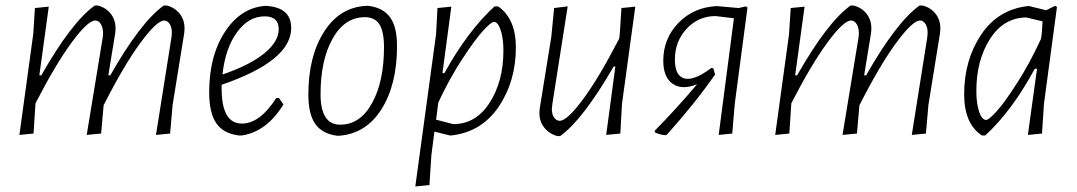

<svg xmlns="http://www.w3.org/2000/svg" viewBox="-20 -483 3886 693"><path d="M156 -459 122 -211H129Q239 -404 322 -463H333Q362 -456 380 -433Q398 -410 397 -377L396 -364L371 -211H378Q488 -404 571 -463H582Q611 -456 629 -433Q647 -410 646 -377L645 -364L603 -104L594 -1L543 4L599 -349L600 -363Q601 -382 593 -395.5Q585 -409 573 -409Q546 -409 486.5 -328Q427 -247 354 -103L345 -1L293 4L351 -349L352 -363Q352 -383 344 -396Q336 -409 324 -409Q297 -409 238.5 -329.5Q180 -250 108 -110V-108L101 -1L50 4L100 -360L106 -454Z M1003 -106Q943 -8 853 6H842Q786 -1 760.5 -38.5Q735 -76 735 -150Q735 -283 793.5 -370.5Q852 -458 942 -462L949 -461Q1031 -453 1031 -382Q1031 -263 780 -177V-163Q780 -37 853 -37Q918 -37 977 -129H987ZM935 -424Q877 -424 835 -366Q793 -308 783 -214Q882 -248 934 -290.5Q986 -333 986 -378Q986 -424 935 -424Z M1304 -462H1310Q1363 -455 1388 -420.5Q1413 -386 1413 -317Q1413 -178 1357 -89Q1301 0 1203 7H1197Q1143 0 1118 -35.5Q1093 -71 1093 -142Q1093 -280 1150 -369Q1207 -458 1304 -462ZM1297 -421Q1224 -421 1180.5 -343.5Q1137 -266 1137 -143Q1137 -33 1208 -33Q1280 -33 1323 -111Q1366 -189 1366 -313Q1366 -369 1349.5 -395Q1333 -421 1297 -421Z M1609 -459 1577 -219H1584Q1667 -370 1765 -460H1778Q1842 -415 1842 -312Q1842 -190 1780 -98Q1718 -6 1608 6H1604L1548 -8L1537 77L1530 185L1479 190L1554 -360L1559 -454ZM1763 -404Q1753 -404 1724 -372.5Q1695 -341 1648.5 -270Q1602 -199 1562 -113L1554 -51L1616 -35Q1698 -35 1747.5 -112.5Q1797 -190 1797 -300Q1797 -337 1790.5 -362Q1784 -387 1777 -395.5Q1770 -404 1763 -404Z M2029 -460 1974 -110 1972 -92Q1971 -72 1979.5 -59.5Q1988 -47 2000 -47Q2027 -47 2085 -125.5Q2143 -204 2215 -344L2217 -360L2223 -454L2273 -459L2225 -108L2219 -1L2168 4L2201 -243H2195Q2084 -51 2002 8H1991Q1962 0 1944 -23Q1926 -46 1927 -78L1928 -91L1970 -351L1980 -454Z M2381 5Q2361 3 2344 -5L2343 -11Q2423 -92 2496 -179Q2442 -157 2408 -180.5Q2374 -204 2374 -264Q2374 -344 2429 -400.5Q2484 -457 2567 -461L2646 -454L2672 -460L2678 -456L2632 -108L2623 -1L2574 4L2629 -417L2563 -425Q2501 -425 2458.5 -379.5Q2416 -334 2416 -268Q2416 -226 2433.5 -209.5Q2451 -193 2480.5 -201Q2510 -209 2548 -238L2555 -236L2561 -214Q2487 -108 2387 3Z M2884 -459 2850 -211H2857Q2967 -404 3050 -463H3061Q3090 -456 3108 -433Q3126 -410 3125 -377L3124 -364L3099 -211H3106Q3216 -404 3299 -463H3310Q3339 -456 3357 -433Q3375 -410 3374 -377L3373 -364L3331 -104L3322 -1L3271 4L3327 -349L3328 -363Q3329 -382 3321 -395.5Q3313 -409 3301 -409Q3274 -409 3214.5 -328Q3155 -247 3082 -103L3073 -1L3021 4L3079 -349L3080 -363Q3080 -383 3072 -396Q3064 -409 3052 -409Q3025 -409 2966.5 -329.5Q2908 -250 2836 -110V-108L2829 -1L2778 4L2828 -360L2834 -454Z M3690 -461H3695L3756 -446L3788 -462L3795 -458L3748 -108L3741 -1L3690 4L3723 -235H3715Q3633 -83 3536 6H3524Q3460 -36 3460 -143Q3460 -266 3521 -357.5Q3582 -449 3690 -461ZM3504 -155Q3504 -118 3510.5 -92.5Q3517 -67 3524.5 -58.5Q3532 -50 3539 -50Q3549 -50 3577.5 -81.5Q3606 -113 3651.5 -184Q3697 -255 3737 -342L3740 -360L3743 -406L3684 -420Q3602 -419 3553 -342Q3504 -265 3504 -155Z"/></svg>

Font: Alegreya Sans Light
Style: Italic
Weight: 300
Italic angle: -7°
Designer: Juan Pablo del Peral
Foundry: Huerta Tipografica
Version: Version 2.007